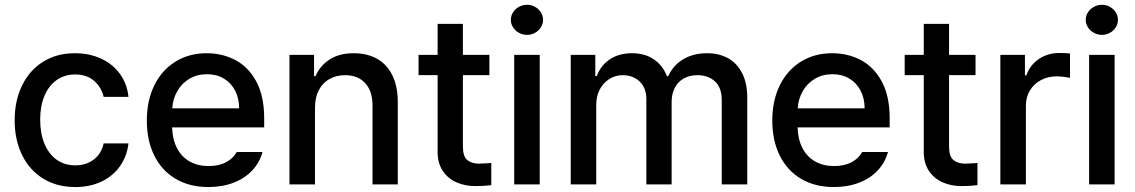

<svg xmlns="http://www.w3.org/2000/svg" viewBox="-20 -755 4646 786"><path d="M40 -262.7Q40 -343.3 70.6 -405.5Q101.1 -467.8 156.7 -502.4Q212.4 -537.1 286.1 -537.1Q346.2 -537.1 394 -514.9Q441.9 -492.7 471.2 -452.1Q500.5 -411.6 505.9 -358.4H404.3Q395.5 -397.9 365.2 -424.1Q335 -450.2 288.1 -450.2Q245.1 -450.2 212.6 -427.7Q180.2 -405.3 162.4 -363.5Q144.5 -321.8 144.5 -265.6Q144.5 -208 162.4 -165.8Q180.2 -123.5 212.4 -100.8Q244.6 -78.1 288.1 -78.1Q332.5 -78.1 363.8 -101.8Q395 -125.5 404.3 -168H505.9Q500 -116.2 471.9 -75.7Q443.8 -35.2 396.5 -12.2Q349.1 10.7 288.1 10.7Q212.4 10.7 156.2 -24.2Q100.1 -59.1 70.1 -121.1Q40 -183.1 40 -262.7Z M581.1 -261.7Q581.1 -342.8 611.6 -405.3Q642.1 -467.8 697.8 -502.4Q753.4 -537.1 826.2 -537.1Q890.1 -537.1 943.4 -509.3Q996.6 -481.4 1029.1 -421.6Q1061.5 -361.8 1061.5 -270.5V-233.4H684.6Q686 -184.1 704.8 -148.2Q723.6 -112.3 756.8 -93.8Q790 -75.2 834 -75.2Q876.5 -75.2 905.8 -91.1Q935.1 -106.9 949.2 -132.8H1054.7Q1043 -89.8 1012.7 -57.4Q982.4 -24.9 936.3 -7.1Q890.1 10.7 833 10.7Q755.9 10.7 699 -22.9Q642.1 -56.6 611.6 -118.2Q581.1 -179.7 581.1 -261.7ZM959 -311.5Q959 -352.1 942.6 -383.8Q926.3 -415.5 896.5 -433.3Q866.7 -451.2 827.1 -451.2Q786.6 -451.2 755.1 -432.4Q723.6 -413.6 705.6 -381.6Q687.5 -349.6 685.1 -311.5Z M1269.5 0H1165V-530.3H1265.6V-443.4H1271.5Q1291 -487.3 1330.6 -512.2Q1370.1 -537.1 1427.7 -537.1Q1482.9 -537.1 1523.4 -514.4Q1564 -491.7 1586.2 -446.8Q1608.4 -401.9 1608.4 -336.9V0H1504.9V-324.2Q1504.9 -381.8 1475.1 -414.6Q1445.3 -447.3 1392.6 -447.3Q1356.9 -447.3 1328.9 -431.6Q1300.8 -416 1285.2 -386Q1269.5 -356 1269.5 -314.5Z M1983.4 -447.3H1875V-156.2Q1875 -115.7 1891.8 -100.8Q1908.7 -85.9 1938.5 -85Q1952.1 -85 1981.4 -86.9Q1984.4 -87.9 1991.2 -87.9V2.9Q1961.9 6.8 1925.8 6.8Q1883.3 6.8 1848.1 -8.8Q1813 -24.4 1792 -56.4Q1771 -88.4 1771.5 -134.8V-447.3H1693.4V-530.3H1771.5V-657.2H1875V-530.3H1983.4Z M2085 -530.3H2189.5V0H2085ZM2071.3 -673.8Q2071.3 -690.4 2080.3 -704.6Q2089.4 -718.8 2104.7 -727.1Q2120.1 -735.4 2137.7 -735.4Q2155.3 -735.4 2170.2 -727.1Q2185.1 -718.8 2194.1 -704.6Q2203.1 -690.4 2203.1 -673.8Q2203.1 -657.2 2194.1 -643.1Q2185.1 -628.9 2170.2 -620.6Q2155.3 -612.3 2137.7 -612.3Q2120.1 -612.3 2104.7 -620.6Q2089.4 -628.9 2080.3 -643.1Q2071.3 -657.2 2071.3 -673.8Z M2316.4 -530.3H2417V-443.4H2422.9Q2439.9 -488.3 2477.3 -512.7Q2514.6 -537.1 2567.4 -537.1Q2619.6 -537.1 2656.2 -512.5Q2692.9 -487.8 2710 -443.4H2715.8Q2735.4 -487.3 2776.6 -512.2Q2817.9 -537.1 2875 -537.1Q2923.8 -537.1 2960.7 -516.6Q2997.6 -496.1 3018.3 -455.3Q3039.1 -414.6 3039.1 -355.5V0H2934.6V-345.7Q2934.6 -396.5 2906.7 -421.9Q2878.9 -447.3 2835 -447.3Q2802.2 -447.3 2778.3 -433.3Q2754.4 -419.4 2741.9 -394.5Q2729.5 -369.6 2729.5 -337.9V0H2626V-351.6Q2626 -379.9 2613.8 -401.6Q2601.6 -423.3 2579.6 -435.3Q2557.6 -447.3 2529.3 -447.3Q2500 -447.3 2475.1 -431.9Q2450.2 -416.5 2435.5 -389.2Q2420.9 -361.8 2420.9 -327.1V0H2316.4Z M3141.6 -261.7Q3141.6 -342.8 3172.1 -405.3Q3202.6 -467.8 3258.3 -502.4Q3314 -537.1 3386.7 -537.1Q3450.7 -537.1 3503.9 -509.3Q3557.1 -481.4 3589.6 -421.6Q3622.1 -361.8 3622.1 -270.5V-233.4H3245.1Q3246.6 -184.1 3265.4 -148.2Q3284.2 -112.3 3317.4 -93.8Q3350.6 -75.2 3394.5 -75.2Q3437 -75.2 3466.3 -91.1Q3495.6 -106.9 3509.8 -132.8H3615.2Q3603.5 -89.8 3573.2 -57.4Q3543 -24.9 3496.8 -7.1Q3450.7 10.7 3393.6 10.7Q3316.4 10.7 3259.5 -22.9Q3202.6 -56.6 3172.1 -118.2Q3141.6 -179.7 3141.6 -261.7ZM3519.5 -311.5Q3519.5 -352.1 3503.2 -383.8Q3486.8 -415.5 3457 -433.3Q3427.2 -451.2 3387.7 -451.2Q3347.2 -451.2 3315.7 -432.4Q3284.2 -413.6 3266.1 -381.6Q3248 -349.6 3245.6 -311.5Z M3973.6 -447.3H3865.2V-156.2Q3865.2 -115.7 3882.1 -100.8Q3898.9 -85.9 3928.7 -85Q3942.4 -85 3971.7 -86.9Q3974.6 -87.9 3981.4 -87.9V2.9Q3952.1 6.8 3916 6.8Q3873.5 6.8 3838.4 -8.8Q3803.2 -24.4 3782.2 -56.4Q3761.2 -88.4 3761.7 -134.8V-447.3H3683.6V-530.3H3761.7V-657.2H3865.2V-530.3H3973.6Z M4075.2 -530.3H4175.8V-446.3H4181.6Q4196.3 -488.8 4232.9 -513.4Q4269.5 -538.1 4316.4 -538.1Q4338.9 -538.1 4360.4 -536.1V-436.5Q4351.6 -438.5 4335.7 -440.4Q4319.8 -442.4 4305.7 -442.4Q4270 -442.4 4241.2 -427Q4212.4 -411.6 4196 -384.5Q4179.7 -357.4 4179.7 -323.2V0H4075.2Z M4438.5 -530.3H4543V0H4438.5ZM4424.8 -673.8Q4424.8 -690.4 4433.8 -704.6Q4442.9 -718.8 4458.3 -727.1Q4473.6 -735.4 4491.2 -735.4Q4508.8 -735.4 4523.7 -727.1Q4538.6 -718.8 4547.6 -704.6Q4556.6 -690.4 4556.6 -673.8Q4556.6 -657.2 4547.6 -643.1Q4538.6 -628.9 4523.7 -620.6Q4508.8 -612.3 4491.2 -612.3Q4473.6 -612.3 4458.3 -620.6Q4442.9 -628.9 4433.8 -643.1Q4424.8 -657.2 4424.8 -673.8Z"/></svg>

Font: Pretendard Medium
Style: Regular
Weight: 500
Designer: Base glyphs from Inter by Rasmus Andersson; Hangeul glyphs from Noto Sans CJK(Source Han Sans) by Jang Soo-young and Kan
Foundry: Kil Hyung-jin
Version: Version 1.309